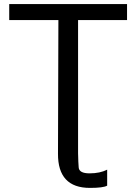

<svg xmlns="http://www.w3.org/2000/svg" viewBox="-20 -745 665 937"><path d="M265 -647 263 5Q262 172 419 172Q484 172 503 161V83Q468 101 417 101Q366 101 364 72Q362 50 361 3V-647H600V-725H25V-647Z"/></svg>

Font: Sawarabi Gothic
Style: Regular
Weight: 400
Designer: mshio (mshio@users.sourceforge.jp)
Version: Version 20141215